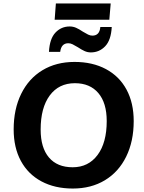

<svg xmlns="http://www.w3.org/2000/svg" viewBox="-20 -1080 835 1110"><path d="M59 -332Q59 -449 102.5 -537.5Q146 -626 225.5 -674Q305 -722 411 -722Q515 -722 592.5 -680.5Q670 -639 711.5 -562Q753 -485 753 -380Q753 -263 709.5 -174.5Q666 -86 586.5 -38Q507 10 401 10Q297 10 219.5 -31.5Q142 -73 100.5 -150Q59 -227 59 -332ZM597 -380Q597 -485 548.5 -542Q500 -599 413 -599Q320 -599 267.5 -528Q215 -457 215 -331Q215 -226 263 -169.5Q311 -113 400 -113Q491 -113 544 -184Q597 -255 597 -380ZM383 -927Q402 -927 419.5 -919.5Q437 -912 459 -897Q477 -886 489.5 -880Q502 -874 514 -874Q556 -874 560 -924H626Q622 -848 588 -812.5Q554 -777 505 -777Q486 -777 468.5 -785Q451 -793 430 -807Q412 -818 399.5 -824Q387 -830 375 -830Q334 -830 328 -780H263Q267 -856 300.5 -891.5Q334 -927 383 -927ZM296 -966 303 -1060H620L612 -966Z"/></svg>

Font: Muli ExtraBold
Style: Italic
Weight: 800
Italic angle: -4.541°
Designer: Vernon Adams
Foundry: Vernon Adams
Version: Version 2.000